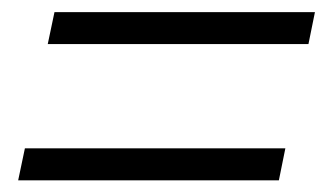

<svg xmlns="http://www.w3.org/2000/svg" viewBox="-20 -466 545 320"><path d="M70.8 -445.8H504.9L494.1 -392.6H59.6ZM21.5 -218.8H455.6L444.8 -165.5H10.3Z"/></svg>

Font: Reddit Sans Vanilla Light
Style: Italic
Weight: 300
Italic angle: -11.25°
Designer: Stephen Hutchings
Version: Version 1.013